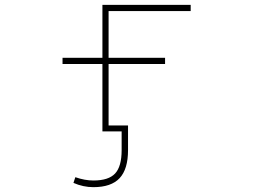

<svg xmlns="http://www.w3.org/2000/svg" viewBox="-20 -565 1040 790"><path d="M364.3 205.1Q322.3 205.1 282.2 187.5L290 164.1Q329.1 177.7 364.3 177.7Q426.8 177.7 453.6 148.9Q480.5 120.1 480.5 52.7V-24.4H401.4V-301.8H237.3V-327.1H401.4V-544.9H764.6V-519.5H426.8V-327.1H659.2V-301.8H426.8V-48.8H506.8V52.7Q506.8 130.9 472.2 168Q437.5 205.1 364.3 205.1Z"/></svg>

Font: Mgen+ 1mn thin
Style: Regular
Weight: 100
Designer: [Source Han Sans]
Ryoko NISHIZUKA  (kana & ideographs); Paul D. Hunt (Latin, Greek & Cyrillic); Wenlong ZHANG  (bopomofo
Version: Version 1.059.20150602